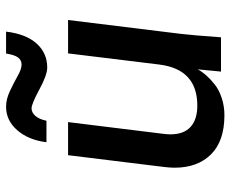

<svg xmlns="http://www.w3.org/2000/svg" viewBox="-83 -661 755 629"><g transform="rotate(-90 294.5 -346.5)"><path d="M231.4 11.2Q147 11.2 103.3 -32.7Q59.6 -76.7 59.6 -151.9Q59.6 -167 62 -186.5L100.6 -501H209L170.4 -187.5Q168.9 -176.3 168.9 -166Q168.9 -121.6 193.4 -99.6Q217.8 -77.6 263.2 -77.6Q381.8 -77.6 397.5 -201.7L434.1 -501H543.5L498 -130.9Q493.7 -95.7 486.8 0H374.5L381.8 -76.2Q374.5 -62.5 362.5 -48.8Q350.6 -35.2 332.5 -20.8Q314.5 -6.3 287.8 2.4Q261.2 11.2 231.4 11.2ZM253.9 -620.6Q240.7 -620.6 229.7 -608.6Q218.8 -596.7 213.4 -571.8H143.1Q150.4 -630.9 182.4 -667.5Q214.4 -704.1 259.3 -704.1Q284.2 -704.1 311 -691.4Q337.9 -678.7 360.4 -666Q382.8 -653.3 397.5 -653.3Q411.6 -653.3 420.4 -664.6Q429.2 -675.8 433.6 -704.1H505.4Q497.6 -638.7 466.3 -604Q435.1 -569.3 387.7 -569.3Q363.3 -569.3 315.9 -595Q268.6 -620.6 253.9 -620.6Z"/></g></svg>

Font: Muli
Style: Semi-BoldItalic
Weight: 600
Italic angle: -7°
Designer: Vernon Adams
Foundry: newtypography
Version: Version 2.0; ttfautohint (v1.00rc1.2-2d82) -l 8 -r 50 -G 200